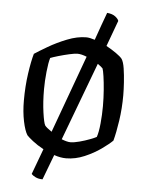

<svg xmlns="http://www.w3.org/2000/svg" viewBox="-51 -649 604 785"><g transform="rotate(5 250.5 -256.5)"><path d="M432 -425Q440 -413 444 -386.5Q448 -360 450 -330Q452 -300 452 -277Q452 -223 444.5 -172.5Q437 -122 428 -89Q413 -74 383.5 -53Q354 -32 316.5 -16Q279 0 241 0Q218 0 192 -9L153 94Q136 94 124 88Q112 82 107 76L146 -29Q120 -43 101 -58Q82 -73 76 -80Q65 -97 57 -135.5Q49 -174 49 -220Q49 -279 56.5 -331Q64 -383 73 -414Q91 -426 126 -446.5Q161 -467 202.5 -483.5Q244 -500 281 -500Q294 -500 316 -493Q328 -527 338.5 -556.5Q349 -586 357 -607Q379 -605 391 -595.5Q403 -586 405 -578L366 -472Q388 -460 406.5 -447Q425 -434 432 -425ZM127 -274Q127 -221 133 -178.5Q139 -136 145 -126Q151 -118 173 -103L289 -421Q267 -430 251 -430Q240 -430 217.5 -425Q195 -420 173 -413.5Q151 -407 141 -403Q135 -384 131 -345.5Q127 -307 127 -274ZM359 -98Q366 -118 369.5 -154Q373 -190 373 -226Q373 -259 370.5 -291.5Q368 -324 364.5 -347.5Q361 -371 358 -379Q353 -385 337 -396L217 -76Q227 -72 236.5 -69.5Q246 -67 253 -67Q268 -67 290.5 -73Q313 -79 332.5 -86.5Q352 -94 359 -98Z"/></g></svg>

Font: Texturina 72pt
Style: Regular
Weight: 400
Designer: Guillermo Torres Carreño
Foundry: Omnibus-Type
Version: Version 1.002; ttfautohint (v1.8.3)